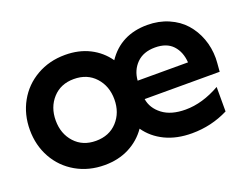

<svg xmlns="http://www.w3.org/2000/svg" viewBox="-94 -758 1231 957"><g transform="rotate(-20 521.5 -280.0)"><path d="M316.9 -571.8Q389.6 -571.8 446.3 -543.2Q502.9 -514.6 539.1 -462.9Q612.3 -571.8 752.9 -571.8Q814 -571.8 864.7 -549.8Q915.5 -527.8 948.7 -490.5Q981.9 -453.1 1000 -404.1Q1018.1 -355 1018.1 -299.8Q1018.1 -284.2 1013.2 -229H615.2Q623 -178.7 668.2 -144.3Q713.4 -109.9 790 -109.9Q879.4 -109.9 973.1 -163.1V-33.2Q882.8 12.2 779.8 12.2Q699.2 12.2 638.4 -17.1Q577.6 -46.4 541 -99.1Q504.9 -46.9 447.5 -17.3Q390.1 12.2 316.9 12.2Q232.9 12.2 166 -26.1Q99.1 -64.5 62 -131.1Q24.9 -197.8 24.9 -279.8Q24.9 -361.8 62 -428.5Q99.1 -495.1 166 -533.4Q232.9 -571.8 316.9 -571.8ZM316.9 -116.2Q387.7 -116.2 430.4 -162.8Q473.1 -209.5 473.1 -279.8Q473.1 -350.1 430.4 -397Q387.7 -443.8 316.9 -443.8Q247.1 -443.8 204.6 -397Q162.1 -350.1 162.1 -279.8Q162.1 -209.5 204.6 -162.8Q247.1 -116.2 316.9 -116.2ZM613.8 -327.1H880.9Q877 -383.8 844.7 -418.5Q812.5 -453.1 751 -453.1Q689 -453.1 653.3 -417.2Q617.7 -381.3 613.8 -327.1Z"/></g></svg>

Font: TASA Explorer
Style: Bold
Weight: 700
Designer: Weizhong Zhang
Foundry: Local Remote
Version: Version 1.000;Glyphs 3.1.2 (3151)